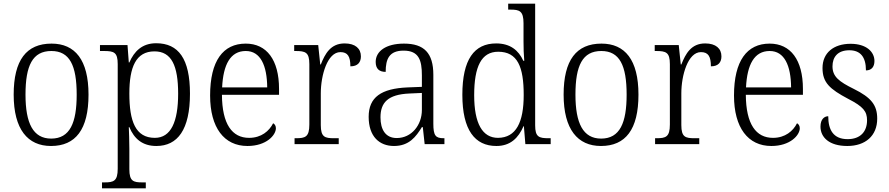

<svg xmlns="http://www.w3.org/2000/svg" viewBox="-20 -780 4810 1039"><path d="M256 10C389 10 459 -79 459 -268C459 -456 386 -544 259 -544C123 -544 54 -455 54 -268C54 -80 130 10 256 10ZM257 -30C159 -30 118 -113 118 -268C118 -425 156 -504 258 -504C357 -504 395 -426 395 -268C395 -116 359 -30 257 -30Z M532 239H769V207H750C702 207 680 201 680 136V25C680 -22 678 -64 677 -92H680C706 -29 751 10 826 10C941 10 1008 -78 1008 -273C1008 -462 946 -546 825 -546C749 -546 706 -502 680 -442H677L670 -536H521V-504H542C597 -504 617 -497 617 -433V133C617 200 595 207 546 207H532ZM818 -34C713 -34 680 -124 680 -274C680 -416 715 -502 816 -502C908 -502 944 -425 944 -273C944 -121 905 -34 818 -34Z M1319 10C1422 10 1473 -49 1473 -86C1473 -100 1466 -109 1458 -113C1437 -71 1394 -34 1328 -34C1236 -34 1182 -108 1181 -267H1490V-299C1490 -456 1423 -544 1310 -544C1187 -544 1117 -451 1117 -263C1117 -89 1193 10 1319 10ZM1426 -307H1182C1188 -431 1227 -504 1310 -504C1390 -504 1425 -425 1426 -307Z M1574 0H1813V-32H1788C1738 -32 1716 -38 1716 -103V-275C1716 -373 1752 -498 1822 -498C1862 -498 1876 -474 1876 -421C1917 -421 1933 -444 1933 -475C1933 -517 1903 -545 1845 -545C1769 -545 1739 -489 1716 -431H1713L1702 -536H1572V-504H1579C1633 -504 1654 -497 1654 -433V-106C1654 -39 1632 -32 1582 -32H1574Z M2112 10C2194 10 2231 -40 2263 -92H2268L2278 0H2385V-32H2381C2337 -32 2325 -46 2325 -111V-375C2325 -493 2275 -544 2166 -544C2069 -544 2013 -503 2013 -445C2013 -408 2032 -391 2067 -391C2067 -462 2087 -506 2164 -506C2247 -506 2263 -454 2263 -372V-310L2186 -307C2043 -301 1975 -254 1975 -148C1975 -40 2034 10 2112 10ZM2127 -33C2066 -33 2039 -79 2039 -145C2039 -224 2078 -269 2196 -274L2263 -277V-185C2263 -103 2207 -33 2127 -33Z M2666 10C2742 10 2785 -33 2813 -97H2815L2823 0H2960V-32H2949C2896 -32 2876 -39 2876 -102V-760H2730V-728H2742C2791 -728 2813 -721 2813 -654V-556C2813 -523 2814 -484 2817 -451H2812C2786 -508 2741 -545 2665 -545C2546 -545 2482 -458 2482 -267C2482 -76 2550 10 2666 10ZM2675 -34C2591 -34 2546 -111 2546 -265C2546 -420 2585 -500 2676 -500C2781 -500 2814 -418 2814 -266C2814 -118 2773 -35 2675 -34Z M3232 10C3365 10 3435 -79 3435 -268C3435 -456 3362 -544 3235 -544C3099 -544 3030 -455 3030 -268C3030 -80 3106 10 3232 10ZM3233 -30C3135 -30 3094 -113 3094 -268C3094 -425 3132 -504 3234 -504C3333 -504 3371 -426 3371 -268C3371 -116 3335 -30 3233 -30Z M3525 0H3764V-32H3739C3689 -32 3667 -38 3667 -103V-275C3667 -373 3703 -498 3773 -498C3813 -498 3827 -474 3827 -421C3868 -421 3884 -444 3884 -475C3884 -517 3854 -545 3796 -545C3720 -545 3690 -489 3667 -431H3664L3653 -536H3523V-504H3530C3584 -504 3605 -497 3605 -433V-106C3605 -39 3583 -32 3533 -32H3525Z M4154 10C4257 10 4308 -49 4308 -86C4308 -100 4301 -109 4293 -113C4272 -71 4229 -34 4163 -34C4071 -34 4017 -108 4016 -267H4325V-299C4325 -456 4258 -544 4145 -544C4022 -544 3952 -451 3952 -263C3952 -89 4028 10 4154 10ZM4261 -307H4017C4023 -431 4062 -504 4145 -504C4225 -504 4260 -425 4261 -307Z M4565 10C4663 10 4727 -45 4727 -138C4727 -211 4695 -252 4600 -299C4521 -338 4485 -365 4485 -421C4485 -471 4513 -508 4576 -508C4635 -508 4666 -473 4666 -399C4696 -399 4712 -418 4712 -450C4712 -499 4669 -543 4583 -543C4491 -543 4431 -494 4431 -412C4431 -333 4470 -298 4570 -245C4652 -203 4672 -177 4672 -129C4672 -68 4636 -27 4567 -27C4489 -27 4462 -78 4462 -151C4442 -151 4420 -136 4420 -95C4420 -37 4467 10 4565 10Z"/></svg>

Font: Noto Serif Sinhala SemiCondensed Light
Style: Regular
Weight: 300
Width: 4
Designer: Jelle Bosma - Monotype Design Team
Foundry: Monotype Imaging Inc.
Version: Version 2.007